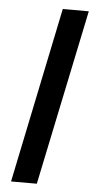

<svg xmlns="http://www.w3.org/2000/svg" viewBox="-53 -762 389 794"><g transform="rotate(5 141.5 -364.5)"><path d="M24 0 175 -729H283L131 0Z"/></g></svg>

Font: Mona Sans ExtraLight Medium
Style: Italic
Weight: 500
Italic angle: -11.6951°
Version: Version 2.000